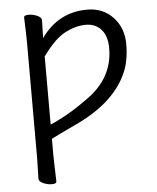

<svg xmlns="http://www.w3.org/2000/svg" viewBox="-52 -752 660 807"><g transform="rotate(-5 278.0 -348.0)"><path d="M151 -179V-105L152 -67L154 1Q154 11 134 11Q116 11 98 3Q80 -5 80 -17L82 -105V-590L81 -639L79 -697Q79 -707 99 -707Q117 -707 135 -699Q153 -691 153 -679Q153 -658 152 -643L151 -604Q224 -707 346 -707Q412 -707 454.5 -662Q497 -617 497 -548.5Q497 -480 476 -431Q425 -311 265 -234Q222 -213 185 -196Q164 -186 151 -179ZM151 -528V-239Q230 -273 312 -333Q424 -412 424 -537Q424 -589 399.5 -616.5Q375 -644 334 -644Q293 -644 248.5 -621.5Q204 -599 156 -533Q154 -530 151 -528Z"/></g></svg>

Font: LXGW Bright GB
Style: Regular
Weight: 400
Designer: Christian Thalmann (Catharsis Fonts)
Foundry: LXGW / Christian Thalmann (Catharsis Fonts) / Fontworks Inc.
Version: Version 5.510